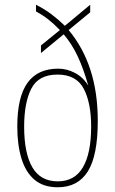

<svg xmlns="http://www.w3.org/2000/svg" viewBox="-20 -781 486 811"><path d="M224 10Q163 10 125.5 -22Q88 -54 70.5 -112Q53 -170 53 -246Q53 -371 96 -431Q139 -491 226 -491Q263 -491 297.5 -472.5Q332 -454 353 -419Q333 -490 308.5 -542.5Q284 -595 249 -636L153 -557V-589L233 -654Q208 -680 184.5 -698.5Q161 -717 132 -733V-761Q169 -742 197 -721Q225 -700 254 -672L361 -761V-729L270 -654Q331 -581 362 -485.5Q393 -390 393 -270Q393 -124 351 -57Q309 10 224 10ZM224 -15Q295 -15 330 -74Q365 -133 365 -246Q365 -347 333.5 -406.5Q302 -466 223 -466Q143 -466 112.5 -407Q82 -348 82 -246Q82 -134 116.5 -74.5Q151 -15 224 -15Z"/></svg>

Font: Noto Serif Thai Condensed Thin
Style: Regular
Weight: 100
Width: 3
Designer: Monotype Design Team
Foundry: Monotype Imaging Inc.
Version: Version 2.001; ttfautohint (v1.8.4.7-5d5b)